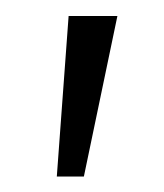

<svg xmlns="http://www.w3.org/2000/svg" viewBox="-20 -651 208 244"><path d="M52.2 -426.7 67.2 -630.7H129.2L86.6 -426.7Z"/></svg>

Font: Alumni Sans Thin
Style: Italic
Weight: 100
Italic angle: -8°
Designer: Robert E. Leuschke
Foundry: Robert E. Leuschke
Version: Version 1.016